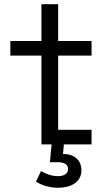

<svg xmlns="http://www.w3.org/2000/svg" viewBox="-20 -683 507 908"><path d="M176 0H224L216 84H253C284 84 302 95 302 116C302 140 281 150 254 150C222 150 197 139 174 126L150 176C177 193 214 205 255 205C314 205 365 179 365 123C365 73 330 45 278 45L282 0H413V-69H255V-420H413V-489H255V-663H176V-489H29V-420H176Z"/></svg>

Font: Meta Space
Style: Regular
Weight: 400
Designer: Meta Pool / Florian Karsten
Foundry: Meta Pool / Florian Karsten
Version: Version 2.000;Glyphs 3.1.1 (3137)